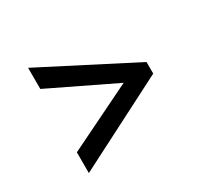

<svg xmlns="http://www.w3.org/2000/svg" viewBox="-119 -730 906 861"><g transform="rotate(-30 334.0 -299.5)"><path d="M114 -27.5V-135L451.5 -300L114 -463V-572.5L587 -329.5V-269.5Z"/></g></svg>

Font: Merriweather 24pt ExtraBold
Style: Regular
Weight: 800
Version: Version 2.100